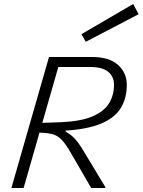

<svg xmlns="http://www.w3.org/2000/svg" viewBox="-20 -940 713 960"><path d="M270 -655H441Q526 -655 570 -615.5Q614 -576 614 -515Q614 -449 584 -400Q554 -351 486.5 -322.5Q419 -294 308 -287V-282L164 -296L172 -325L284 -329Q383 -333 441 -357.5Q499 -382 524.5 -422.5Q550 -463 550 -516Q550 -557 521 -581Q492 -605 432 -605H255ZM225 -655H286L98 0H37ZM507 -4 506 0H436L335 -174Q309 -220 287.5 -242Q266 -264 237 -270.5Q208 -277 158 -277L167 -307L308 -282Q326 -272 340 -260Q354 -248 368 -230Q382 -212 399 -183ZM387 -769 646 -920 673 -869 409 -731Z"/></svg>

Font: Intel One Mono Light
Style: Italic
Weight: 300
Italic angle: -16°
Monospace: yes
Designer: Fred Shallcrass
Foundry: Frere-Jones Type LLC
Version: Version 1.004